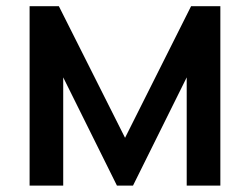

<svg xmlns="http://www.w3.org/2000/svg" viewBox="-20 -582 784 602"><path d="M579.1 -562.5H670.9V0H565.4V-339.4L397 0H346.7L178.2 -339.4V0H72.8V-562.5H164.6L372.1 -149.9Z"/></svg>

Font: Manrope3 Semibold
Style: Regular
Weight: 600
Width: 4
Designer: Mikhail Sharanda
Foundry: Mikhail Sharanda
Version: Version 3.000;PS 003.000;hotconv 1.0.88;makeotf.lib2.5.64775